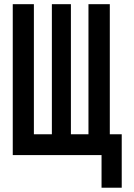

<svg xmlns="http://www.w3.org/2000/svg" viewBox="-20 -745 640 918"><path d="M465.5 -3.5H41V-725H142V-103H228V-725H319V-103H403V-725H505V-103H562V152.5H465.5Z"/></svg>

Font: JuliaMono SemiBold
Style: Regular
Weight: 600
Monospace: yes
Designer: cormullion
Foundry: corm
Version: Version 0.055; ttfautohint (v1.8.4)